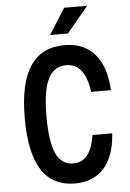

<svg xmlns="http://www.w3.org/2000/svg" viewBox="-67 -1089 783 1154"><g transform="rotate(-5 325.0 -512.0)"><path d="M339 17Q204 17 137.5 -86.5Q71 -190 71 -400Q71 -610 139.5 -713.5Q208 -817 347 -817Q424 -817 479 -783.5Q534 -750 565.5 -684.5Q597 -619 602 -523H483Q470 -611 436.5 -653.5Q403 -696 347 -696Q272 -696 237 -625Q202 -554 202 -400Q202 -246 234.5 -175Q267 -104 339 -104Q392 -104 423.5 -143.5Q455 -183 468 -264H587Q581 -173 550.5 -110.5Q520 -48 466.5 -15.5Q413 17 339 17ZM266 -885 365 -1041H504L374 -885Z"/></g></svg>

Font: Martian Mono SemiCondensed Medium
Style: Regular
Weight: 500
Width: 4
Designer: Roman Shamin
Foundry: Evil Martians
Version: Version 1.000